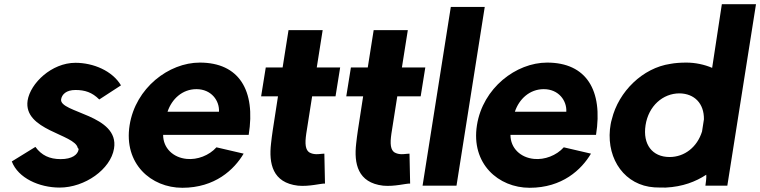

<svg xmlns="http://www.w3.org/2000/svg" viewBox="-20 -881 3607 911"><path d="M36 -115C66 -36 166 9 263 9C383 9 505 -78 521 -176C548 -338 260 -345 270 -410C274 -433 294 -454 338 -454C383 -454 417 -443 451 -409L554 -476C513 -545 423 -583 338 -583C225 -583 124 -486 111 -404C90 -262 335 -245 349 -179C352 -177 353 -175 353 -172C349 -147 322 -126 268 -126C215 -126 177 -144 148 -184Z M595 -287C566 -104 697 10 845 10C1000 10 1091 -76 1136 -152L1007 -182C972 -143 916 -122 866 -127C802 -133 754 -178 754 -241H1160C1194 -453 1114 -584 928 -584C781 -584 623 -464 595 -287ZM775 -351C795 -411 845 -458 912 -458C983 -458 1022 -403 1019 -351Z M1219 -424H1299L1274 -262C1271 -241 1268 -220 1266 -200C1255 -105 1273 -14 1394 0C1449 5 1502 -11 1522 -10L1519 -152C1504 -152 1478 -145 1456 -154C1434 -161 1426 -185 1431 -230C1432 -241 1434 -252 1436 -265L1461 -424H1572L1594 -561H1483L1511 -738H1349L1321 -561H1241Z M1623 -424H1703L1678 -262C1675 -241 1672 -220 1670 -200C1659 -105 1677 -14 1798 0C1853 5 1906 -11 1926 -10L1923 -152C1908 -152 1882 -145 1860 -154C1838 -161 1830 -185 1835 -230C1836 -241 1838 -252 1840 -265L1865 -424H1976L1998 -561H1887L1915 -738H1753L1725 -561H1645Z M1985 0H2146L2280 -848H2119Z M2243 -287C2214 -104 2345 10 2493 10C2648 10 2739 -76 2784 -152L2655 -182C2620 -143 2564 -122 2514 -127C2450 -133 2402 -178 2402 -241H2808C2842 -453 2762 -584 2576 -584C2429 -584 2271 -464 2243 -287ZM2423 -351C2443 -411 2493 -458 2560 -458C2631 -458 2670 -403 2667 -351Z M2874 -267C2860 -123 2946 -1 3085 8C3104 9 3122 9 3139 9C3219 5 3281 -19 3331 -52C3333 -41 3328 -7 3327 0H3431L3567 -861H3405L3359 -559C3322 -575 3278 -584 3237 -584C3208 -584 3182 -582 3161 -578C3030 -559 2915 -447 2883 -315C2878 -299 2876 -283 2874 -267ZM3043 -287C3057 -378 3125 -438 3204 -438C3275 -437 3321 -390 3320 -315L3311 -257C3288 -183 3228 -136 3157 -136C3075 -136 3029 -196 3043 -287Z"/></svg>

Font: Rabbid Highway Sign IV
Style: BdObl
Weight: 400
Foundry: Cannot Into Space Fonts
Version: Version 0.277